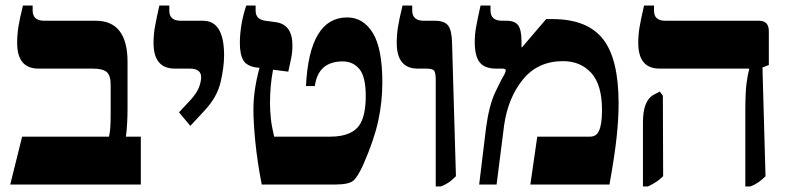

<svg xmlns="http://www.w3.org/2000/svg" viewBox="-20 -667 2851 694"><path d="M17 0H489V-173H435Q438 -193 439.5 -220.5Q441 -248 441 -273V-443Q441 -592 326 -592H140Q98 -592 98 -629V-647H63Q51 -599 46.5 -570Q42 -541 42 -512Q42 -419 119 -419H315Q352 -419 366 -406.5Q380 -394 380 -361V-256Q380 -221 378.5 -203.5Q377 -186 374 -173H60Z M668 -212 719 -267Q765 -316 777.5 -370.5Q790 -425 790 -467Q790 -592 714 -592H634Q592 -592 592 -628V-647H556Q545 -598 540 -570Q535 -542 535 -512Q535 -419 612 -419H666Q707 -419 707 -388Q707 -372 699.5 -352Q692 -332 669 -306L627 -261Z M1294 -74Q1332 -161 1347 -229.5Q1362 -298 1362 -369Q1362 -492 1327.5 -548Q1293 -604 1235 -604Q1098 -604 1086 -356H1118Q1130 -445 1219 -445Q1256 -445 1279 -417.5Q1302 -390 1302 -320Q1302 -255 1283 -221Q1256 -173 1173 -173H971Q962 -210 959 -238.5Q956 -267 956 -295Q956 -358 967 -415L1022 -408Q1028 -435 1032.5 -456.5Q1037 -478 1037 -503Q1037 -579 976 -587L939 -592Q904 -597 904 -628V-647H870Q857 -607 852 -573.5Q847 -540 847 -512Q847 -470 859.5 -449Q872 -428 907 -423L918 -422Q896 -341 896 -271Q896 -224 903 -153.5Q910 -83 926 0H1190Q1240 0 1256.5 -13.5Q1273 -27 1294 -74Z M1555 7H1573Q1587 2 1599.5 -6Q1612 -14 1628 -30L1614 -512Q1613 -558 1599.5 -575Q1586 -592 1552 -592H1512Q1470 -592 1470 -629V-647H1435Q1423 -598 1418.5 -569.5Q1414 -541 1414 -512Q1414 -419 1490 -419H1521Q1544 -419 1549.5 -411Q1555 -403 1555 -378Z M1712 0H1775L1802 -213Q1816 -313 1870 -379.5Q1924 -446 2015 -446Q2078 -446 2117 -403.5Q2156 -361 2156 -269Q2156 -217 2145 -194Q2136 -173 2112 -173H1922L1897 0H2183Q2202 -106 2209 -172.5Q2216 -239 2216 -293Q2216 -455 2159 -526.5Q2102 -598 1977 -598H1954L1867 -496L1865 -497V-517Q1865 -559 1853 -575.5Q1841 -592 1811 -592H1795Q1753 -592 1753 -629V-647H1717Q1706 -598 1701 -570Q1696 -542 1696 -516Q1696 -464 1714 -441.5Q1732 -419 1773 -419H1795Q1808 -419 1808 -413Q1808 -407 1803 -398Q1793 -382 1770.5 -334.5Q1748 -287 1737 -206Z M2674 7H2692Q2722 -4 2747 -30L2736 -423L2759 -432V-554Q2759 -592 2724 -592H2385Q2344 -592 2344 -628V-647H2308Q2297 -599 2292 -570.5Q2287 -542 2287 -512Q2287 -419 2364 -419H2688V-417Q2683 -399 2678.5 -366.5Q2674 -334 2674 -261ZM2304 7H2322Q2355 -8 2377 -30L2376 -321L2365 -336L2342 -324Q2304 -303 2304 -225Z"/></svg>

Font: Noto Serif Hebrew SemiCondensed Extra
Style: Regular
Weight: 800
Width: 4
Designer: Monotype Design Team
Foundry: Monotype Imaging Inc.
Version: Version 1.901